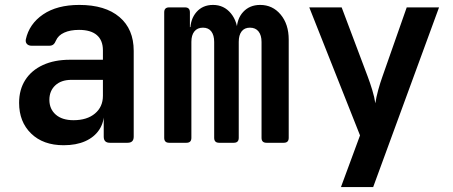

<svg xmlns="http://www.w3.org/2000/svg" viewBox="-20 -580 1840 780"><path d="M238.5 10Q155.3 10 106.5 -37.5Q57.6 -85 57.6 -162Q57.6 -215.9 82.7 -255.1Q107.7 -294.3 154.3 -315.8Q200.9 -337.3 264.4 -337.3H398.1V-375.6Q398.1 -416.1 373.5 -437.4Q348.9 -458.6 301 -458.6Q265.4 -458.6 240.9 -447.5Q216.5 -436.4 207.5 -415.7Q203.3 -405 197.1 -399.6Q191 -394.2 180.2 -394.2H108.6Q96.2 -394.2 89.6 -401.2Q82.9 -408.1 84.9 -419.9Q98.5 -482.9 155.2 -521.5Q211.9 -560 302.2 -560Q407.4 -560 465.3 -510.8Q523.2 -461.7 523.2 -373.3V-24.7Q523.2 0 498.5 0H426.1Q401.4 0 401.4 -24.7V-105.3H381.2L402.8 -122.9Q402.8 -82.3 382.8 -52.5Q362.8 -22.6 326.1 -6.3Q289.4 10 238.5 10ZM278.7 -91.7Q333.6 -91.7 365.8 -118.8Q398.1 -145.8 398.1 -190.9V-255.6H270.3Q228.6 -255.6 204.6 -233.2Q180.6 -210.8 180.6 -174.4Q180.6 -137.1 206.5 -114.4Q232.3 -91.7 278.7 -91.7Z M667.1 0Q647.1 0 647.1 -20V-530Q647.1 -550 667.1 -550H731.5Q751.5 -550 751.5 -530V-470H772L753 -456.5Q753 -502.2 778.2 -531.1Q803.5 -560 845.5 -560Q889.9 -560 918.2 -525.5Q946.5 -490.9 946.5 -435.9L923 -472.1H956.9L941.5 -456.5Q941.9 -503.7 968.2 -531.8Q994.5 -560 1036.9 -560Q1087.5 -560 1120.2 -520.8Q1152.9 -481.6 1152.9 -419.2V-20Q1152.9 0 1132.9 0H1062.5Q1042.5 0 1042.5 -20V-409.6Q1042.5 -436.8 1030.3 -452.2Q1018.1 -467.6 995.4 -467.6Q973.1 -467.6 961.5 -452.4Q949.9 -437.2 949.9 -410.1V-20Q949.9 0 929.9 0H870.1Q850.1 0 850.1 -20V-409.6Q850.1 -436.8 838.5 -452.2Q826.9 -467.6 804.6 -467.6Q781.9 -467.6 769.7 -452.4Q757.5 -437.2 757.5 -410.1V-20Q757.5 0 737.5 0Z M1365.1 180 1442.6 -29.9 1236.4 -550H1368L1474 -268.5Q1483.1 -244.4 1492.2 -214.8Q1501.2 -185.2 1504.8 -160.4Q1508.4 -185.2 1516.6 -214.8Q1524.8 -244.4 1533.5 -268.5L1632.3 -550H1763.6L1496 180Z"/></svg>

Font: Pitagon Sans Mono
Style: Regular
Weight: 400
Monospace: yes
Designer: Travis Tran
Foundry: Pitagon
Version: Version 1.001;gftools[0.9.26]